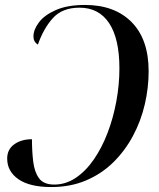

<svg xmlns="http://www.w3.org/2000/svg" viewBox="-20 -744 641 775"><path d="M323 -724Q443 -724 511.5 -654.5Q580 -585 580 -456Q580 -390 564.5 -323Q549 -256 517 -196Q485 -136 438 -89.5Q391 -43 328 -16Q265 11 187 11Q100 11 54.5 -20.5Q9 -52 9 -104Q9 -141 37.5 -161.5Q66 -182 109 -182Q109 -134 114 -92Q119 -50 137.5 -24.5Q156 1 199 1Q245 1 285.5 -26Q326 -53 358.5 -100Q391 -147 414 -207Q437 -267 449.5 -334.5Q462 -402 462 -468Q462 -588 420.5 -650.5Q379 -713 301 -713Q232 -713 194 -671.5Q156 -630 133 -564Q115 -575 115 -597Q115 -624 137 -653.5Q159 -683 205.5 -703.5Q252 -724 323 -724Z"/></svg>

Font: Noto Serif Display SemiCondensed Medium
Style: Italic
Weight: 500
Width: 4
Italic angle: -12°
Designer: Monotype Design Team
Foundry: Monotype Imaging Inc.
Version: Version 2.009